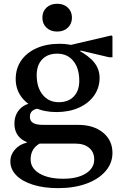

<svg xmlns="http://www.w3.org/2000/svg" viewBox="-20 -723 622 994"><path d="M280.5 251Q206.7 251 150.9 233.4Q95.2 215.8 64.4 184.6Q33.6 153.3 33.6 112.2Q33.6 78.2 57.5 51.1Q81.4 24 118.6 15.5V-14.5H185V20.5Q138.6 46.6 138.6 102.3Q138.6 148.1 184.4 175.2Q230.2 202.3 307.3 202.3Q380.6 202.3 424.2 175.2Q467.8 148 467.8 102.4Q467.8 64.8 441.7 42.6Q415.6 20.5 370.9 20.5H168.2Q116.6 20.5 85.7 -7.6Q54.7 -35.7 54.7 -83.2Q54.7 -113.4 67.1 -136.7Q79.6 -160 101.7 -174.1Q123.8 -188.2 152.4 -189.1L185.2 -160.8Q161.4 -160.8 148 -149.6Q134.7 -138.5 134.7 -118.2Q134.7 -96.2 151.6 -86.4Q168.5 -76.5 204.4 -76.5H385Q464.7 -76.5 513.4 -36.5Q562.2 3.4 562.2 68.5Q562.2 121.8 526.3 163.3Q490.4 204.7 427 227.9Q363.5 251 280.5 251ZM271.5 -142.8Q209.8 -142.8 162.2 -164.8Q114.6 -186.8 88 -225.3Q61.3 -263.8 61.3 -313.8Q61.3 -368.9 89.9 -409.9Q118.6 -450.9 169.6 -473.6Q220.7 -496.3 288.8 -496.3Q314.4 -496.3 338.8 -492.2Q363.3 -488.1 382.5 -480.3V-464.9Q441.8 -433.1 468.7 -398.4Q495.6 -363.7 495.6 -319.9Q495.6 -268.4 466.9 -228Q438.2 -187.7 387.7 -165.2Q337.3 -142.8 271.5 -142.8ZM284.4 -193.9Q333.7 -193.9 362 -223.6Q390.4 -253.2 390.4 -305.2Q390.4 -369.6 359.6 -407.4Q328.9 -445.2 275.9 -445.2Q226.6 -445.2 198.3 -415.5Q170 -385.9 170 -333.9Q170 -270.5 201.1 -232.2Q232.3 -193.9 284.4 -193.9ZM545.2 -426.5 396.9 -461.4 390.1 -447 315.9 -483.3 557 -539.7 562.2 -534.5V-426.5ZM275.9 -559.6Q241.7 -559.6 220.5 -579.8Q199.4 -600 199.4 -631.6Q199.4 -663.3 220.5 -683.4Q241.7 -703.5 275.9 -703.5Q310.2 -703.5 331.3 -683.4Q352.5 -663.2 352.5 -631.6Q352.5 -600 331.3 -579.8Q310.2 -559.6 275.9 -559.6Z"/></svg>

Font: Platypi Light
Style: Regular
Weight: 300
Designer: David Sargent
Foundry: Bolt Cutter Type
Version: Version 1.200